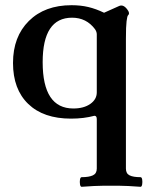

<svg xmlns="http://www.w3.org/2000/svg" viewBox="-20 -445 577 738"><path d="M294 273Q289 273 287.5 263.5Q286 254 287.5 245Q289 236 294 236Q322 236 337 229Q352 222 352 203V13Q352 0 343 0Q302 11 253 11Q147 11 88.5 -45.5Q30 -102 30 -203Q30 -304 91 -364.5Q152 -425 255 -425Q290 -425 319.5 -418Q349 -411 380 -396L438 -422Q454 -429 469 -409Q481 -394 472 -386Q469 -383 466.5 -363.5Q464 -344 464 -295V203Q464 222 478 229Q492 236 520 236Q525 236 526.5 245Q528 254 526.5 263.5Q525 273 520 273Q492 271 473.5 270Q455 269 440.5 269Q426 269 408 269Q389 269 374 269Q359 269 341 270Q323 271 294 273ZM262 -28Q302 -28 327 -45.5Q352 -63 352 -90V-313Q352 -323 345 -333Q312 -377 257 -377Q144 -377 144 -206Q144 -28 262 -28Z"/></svg>

Font: Junicode SmExp
Style: Bold
Weight: 700
Width: 6
Designer: Peter S. Baker
Version: Version 2.205; ttfautohint (v1.8.4)